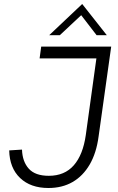

<svg xmlns="http://www.w3.org/2000/svg" viewBox="-20 -930 591 960"><path d="M222 10Q133 10 80.5 -40Q28 -90 26 -178L90 -182Q92 -122 124 -86.5Q156 -51 224 -51Q303 -51 349 -103.5Q395 -156 409 -255L462 -638H178L186 -697H536L473 -248Q462 -165 428.5 -107.5Q395 -50 343 -20Q291 10 222 10ZM226 -754 391 -910 514 -754H463L386 -854L279 -754Z"/></svg>

Font: Hanken Grotesk Light
Style: Italic
Weight: 300
Italic angle: -8°
Designer: Alfredo Marco Pradil
Foundry: Hanken Design Co.
Version: Version 3.013